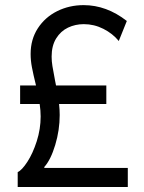

<svg xmlns="http://www.w3.org/2000/svg" viewBox="-20 -748 578 768"><path d="M142.6 -282.2Q142.6 -305.7 138.7 -332H60.5V-406.2H124Q112.8 -451.7 107.7 -478.8Q102.5 -505.9 102.5 -532.2Q102.5 -590.3 131.3 -634.8Q160.2 -679.2 208.7 -703.4Q257.3 -727.5 314.5 -727.5Q406.2 -727.5 487.3 -664.1L455.1 -584Q430.7 -613.8 393.6 -632.6Q356.4 -651.4 315.4 -651.4Q281.2 -651.4 252 -637.5Q222.7 -623.5 204.6 -594.2Q186.5 -564.9 186.5 -521.5Q186.5 -502.9 189.7 -483.6Q192.9 -464.4 200.2 -425.8L204.1 -406.2H405.3V-332H216.3Q218.8 -308.6 218.8 -288.1Q218.8 -227.5 200.9 -168.2Q183.1 -108.9 157.2 -80.1V-76.2H491.2V0H50.8V-59.6Q67.4 -66.9 89.4 -100.6Q111.3 -134.3 127 -183.1Q142.6 -231.9 142.6 -282.2Z"/></svg>

Font: Reddit Sans Chocolate
Style: Regular
Weight: 400
Designer: Stephen Hutchings
Foundry: Reddit
Version: Version 1.013